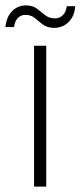

<svg xmlns="http://www.w3.org/2000/svg" viewBox="-54 -690 298 710"><path d="M72 0V-521H117V0ZM147 -587Q121 -587 105 -599Q89 -611 75 -623Q61 -635 40 -635Q24 -635 12.5 -624Q1 -613 -2 -590H-34Q-30 -628 -9 -649Q12 -670 42 -670Q67 -670 82.5 -658Q98 -646 113 -634Q128 -622 150 -622Q166 -622 178 -633.5Q190 -645 193 -667H224Q222 -631 200 -609Q178 -587 147 -587Z"/></svg>

Font: DM Sans 10pt ExtraLight
Style: Regular
Weight: 250
Version: Version 4.004;gftools[0.9.30]